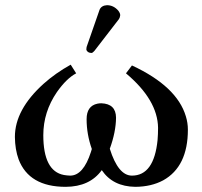

<svg xmlns="http://www.w3.org/2000/svg" viewBox="-20 -704 776 736"><path d="M390.1 -684.1Q415 -684.1 433.1 -663.6Q440.4 -654.3 440.9 -646Q439.9 -636.7 436 -630.9L341.8 -508.8Q335.4 -501.5 331.1 -501Q316.9 -501 311.5 -511.7Q311 -513.7 311 -515.1Q311.5 -521 312 -523.9L361.8 -667Q369.1 -683.1 390.1 -684.1ZM700.2 -207Q700.2 -65.4 605.5 -12.7Q560.1 11.7 499 12.2Q412.6 11.2 370.1 -51.8Q324.2 11.7 231.9 12.2Q91.3 12.2 51.3 -93.3Q37.6 -130.9 37.1 -179.2Q37.1 -283.7 147 -382.8Q192.9 -423.8 251 -456.1L272 -422.9Q235.4 -403.8 198.2 -351.1Q146 -274.9 146 -186Q146 -47.9 225.1 -33.2Q236.8 -31.2 249 -30.8Q299.3 -30.8 328.6 -121.6Q330.6 -127.9 332 -132.8Q312 -189.5 312 -247.1Q312 -297.9 353.5 -306.6Q360.8 -308.1 368.2 -308.1Q424.3 -306.2 424.8 -252.9Q424.3 -198.2 400.9 -133.8Q433.1 -30.8 485.8 -30.8Q570.3 -30.8 584 -167Q585.9 -189.9 585.9 -213.9Q584.5 -320.8 462.9 -422.9L485.8 -453.1Q658.2 -373 692.4 -258.3Q700.2 -232.9 700.2 -207Z"/></svg>

Font: Linux Libertine O
Style: Bold
Weight: 700
Designer: Philipp H. Poll
Foundry: Philipp H. Poll
Version: Version 5.0.0